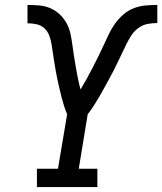

<svg xmlns="http://www.w3.org/2000/svg" viewBox="-20 -755 655 775"><path d="M129 0V-74H214L251 -294Q244 -310 238.5 -327.5Q233 -345 228.5 -362.5Q224 -380 220 -397.5Q216 -415 212 -433Q208 -451 205 -469Q202 -487 199 -505Q196 -523 193.5 -541Q191 -559 188 -577Q185 -595 178.5 -612Q172 -629 159 -641Q146 -653 128 -657Q110 -661 91 -661V-735Q115 -735 138.5 -733Q162 -731 183 -722Q204 -713 220.5 -697.5Q237 -682 248 -662.5Q259 -643 264 -620.5Q269 -598 272 -575Q275 -552 278.5 -529.5Q282 -507 286 -484Q290 -461 294.5 -438.5Q299 -416 305 -394Q318 -415 330 -437Q342 -459 353.5 -481Q365 -503 376 -525.5Q387 -548 397.5 -570.5Q408 -593 418.5 -615.5Q429 -638 443.5 -658.5Q458 -679 477.5 -696Q497 -713 520.5 -722Q544 -731 568 -733Q592 -735 615 -735V-662Q596 -662 576.5 -658.5Q557 -655 540 -643Q523 -631 511.5 -614Q500 -597 491 -578.5Q482 -560 473.5 -542Q465 -524 456 -505.5Q447 -487 438 -469Q429 -451 419 -433.5Q409 -416 399.5 -398Q390 -380 379.5 -362.5Q369 -345 358 -327.5Q347 -310 334 -294L298 -74H373V0Z"/></svg>

Font: Iosevka Slab Extended Oblique
Style: Regular
Weight: 400
Width: 7
Italic angle: -9°
Monospace: yes
Designer: Belleve Invis
Foundry: Belleve Invis
Version: Version 11.1.0; ttfautohint (v1.8.3)